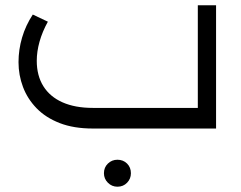

<svg xmlns="http://www.w3.org/2000/svg" viewBox="-20 -486 911 726"><path d="M331 0Q259 0 206 -20.5Q153 -41 118.5 -76.5Q84 -112 67 -157Q50 -202 50 -251Q50 -298 63.5 -344Q77 -390 104 -431L161 -404Q140 -366 129.5 -328.5Q119 -291 119 -256Q119 -200 144 -160Q169 -120 216.5 -99Q264 -78 331 -78H728V-466H797V0ZM424 220Q403 220 388 205Q373 190 373 169Q373 147 388 132.5Q403 118 424 118Q446 118 460.5 132.5Q475 147 475 169Q475 190 460.5 205Q446 220 424 220Z"/></svg>

Font: Alexandria Light
Style: Regular
Weight: 300
Designer: Mohamed Gaber
Foundry: Kief Type Foundry
Version: Version 5.100